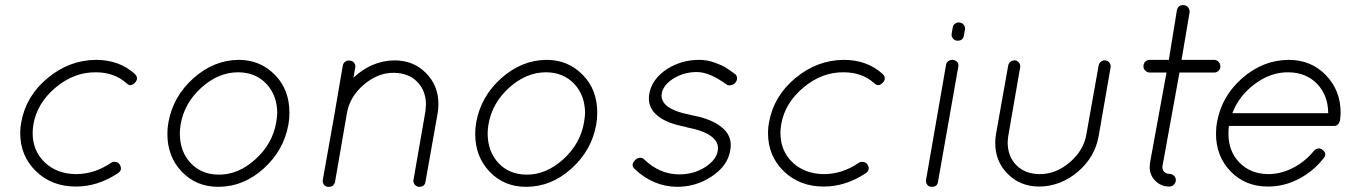

<svg xmlns="http://www.w3.org/2000/svg" viewBox="-20 -721 5264 741"><path d="M58 -208Q58 -230 62 -249Q80 -350 163.5 -419.5Q247 -489 350 -490Q440 -490 500 -436Q517 -419 501 -402Q484 -384 468 -400Q421 -442 350 -442Q266 -443 194.5 -383Q123 -323 109 -241Q106 -223 106 -208Q106 -139 152.5 -94.5Q199 -50 273 -49Q345 -49 409 -93Q417 -98 427 -96Q437 -94 442 -86Q454 -66 436 -53Q358 -1 273 -1Q180 -1 119 -60Q58 -119 58 -208Z M1097 -286Q1097 -261 1093 -240L1070 -245L1093 -240Q1075 -140 997 -70Q919 0 823 0H822Q737 0 681 -59Q626 -117 626 -204Q626 -228 630 -249Q648 -349 726.5 -419Q805 -489 901 -490Q986 -490 1043 -430Q1097 -374 1097 -286ZM1046 -249Q1050 -273 1050 -286Q1049 -354 1008 -397.5Q967 -441 901 -442H899Q823 -442 757 -382.5Q691 -323 677 -240Q674 -222 674 -204Q675 -135 716 -91.5Q757 -48 823 -47Q899 -46 965.5 -106Q1032 -166 1046 -249Z M1576 -28 1622 -292Q1624 -312 1624 -319Q1623 -372 1590 -405.5Q1557 -439 1501 -440Q1439 -441 1384.5 -394.5Q1330 -348 1319 -285L1273 -19Q1273 -18 1272.5 -17Q1272 -16 1272 -15L1271 -14V-13Q1270 -12 1270 -11L1269 -10L1268 -9Q1267 -8 1267 -7Q1266 -7 1266 -6L1264 -4Q1263 -4 1263 -3Q1261 -3 1260 -2Q1259 -2 1259 -1H1256Q1255 0 1254 0H1252H1250H1247H1245Q1235 -1 1229.5 -9.5Q1224 -18 1226 -28L1273 -292V-293L1303 -468Q1305 -478 1313 -483.5Q1321 -489 1331 -487Q1341 -486 1347 -478Q1353 -470 1351 -460L1344 -421Q1413 -486 1501 -488Q1577 -488 1624 -439Q1672 -391 1672 -319Q1672 -302 1669 -284L1622 -19Q1619 0 1598 0H1595Q1585 -2 1579.5 -10Q1574 -18 1576 -28Z M2285 -286Q2285 -261 2281 -240L2258 -245L2281 -240Q2263 -140 2185 -70Q2107 0 2011 0H2010Q1925 0 1869 -59Q1814 -117 1814 -204Q1814 -228 1818 -249Q1836 -349 1914.5 -419Q1993 -489 2089 -490Q2174 -490 2231 -430Q2285 -374 2285 -286ZM2234 -249Q2238 -273 2238 -286Q2237 -354 2196 -397.5Q2155 -441 2089 -442H2087Q2011 -442 1945 -382.5Q1879 -323 1865 -240Q1862 -222 1862 -204Q1863 -135 1904 -91.5Q1945 -48 2011 -47Q2087 -46 2153.5 -106Q2220 -166 2234 -249Z M2429 -69Q2413 -85 2431 -103Q2439 -111 2449 -112Q2459 -113 2466 -106Q2526 -48 2601 -48Q2659 -48 2703 -77Q2745 -105 2750 -139Q2756 -171 2726 -194Q2697 -217 2629 -230L2628 -231Q2557 -244 2522 -271Q2476 -305 2486 -360Q2496 -416 2555 -455Q2611 -490 2678 -490Q2708 -490 2736.5 -480Q2765 -470 2779.5 -461Q2794 -452 2817 -435Q2824 -430 2824.5 -420Q2825 -410 2818 -402Q2811 -394 2801 -392Q2791 -390 2784 -395Q2718 -443 2669 -443Q2618 -443 2576 -416Q2539 -391 2534 -360Q2529 -333 2555 -311Q2585 -289 2644 -278L2646 -277Q2720 -264 2760 -234Q2810 -198 2798 -139Q2788 -80 2725 -39Q2666 0 2593 0Q2501 -1 2429 -69Z M2944 -208Q2944 -230 2948 -249Q2966 -350 3049.5 -419.5Q3133 -489 3236 -490Q3326 -490 3386 -436Q3403 -419 3387 -402Q3370 -384 3354 -400Q3307 -442 3236 -442Q3152 -443 3080.5 -383Q3009 -323 2995 -241Q2992 -223 2992 -208Q2992 -139 3038.5 -94.5Q3085 -50 3159 -49Q3231 -49 3295 -93Q3303 -98 3313 -96Q3323 -94 3328 -86Q3340 -66 3322 -53Q3244 -1 3159 -1Q3066 -1 3005 -60Q2944 -119 2944 -208Z M3573 0Q3563 -1 3557.5 -9.5Q3552 -18 3554 -27L3631 -470Q3632 -480 3640.5 -485.5Q3649 -491 3659 -490Q3683 -484 3678 -461L3600 -19Q3597 0 3577 0ZM3700 -584Q3697 -564 3676 -564H3672Q3662 -566 3656.5 -574Q3651 -582 3653 -592L3657 -615Q3658 -624 3666.5 -630Q3675 -636 3684 -634Q3694 -633 3700 -624.5Q3706 -616 3704 -606Z M4247 -488Q4257 -486 4262.5 -478Q4268 -470 4266 -460L4220 -195Q4205 -113 4139 -57.5Q4073 -2 3991 -1Q3918 -1 3869 -50Q3821 -98 3821 -169Q3821 -186 3824 -204L3871 -468Q3873 -478 3881 -483.5Q3889 -489 3899 -488Q3908 -486 3913.5 -478Q3919 -470 3917 -460L3871 -195Q3869 -177 3869 -169Q3870 -116 3903 -83Q3936 -50 3991 -49Q4054 -48 4108.5 -94.5Q4163 -141 4173 -204L4220 -468Q4222 -478 4229.5 -483.5Q4237 -489 4247 -488Z M4666 -490Q4676 -490 4683 -482.5Q4690 -475 4690 -465Q4690 -455 4683 -448Q4676 -441 4666 -441H4532L4467 -83Q4466 -81 4466 -76Q4468 -51 4493 -50Q4503 -50 4510.5 -43Q4518 -36 4518 -26Q4518 -16 4510.5 -8.5Q4503 -1 4493 -1Q4461 -1 4439 -23Q4417 -45 4417 -76Q4417 -78 4417.5 -83Q4418 -88 4418 -91L4482 -441H4418Q4408 -441 4400.5 -448Q4393 -455 4393 -465Q4393 -476 4400 -483Q4407 -490 4418 -490H4491L4522 -681Q4527 -704 4551 -701Q4561 -699 4566.5 -691Q4572 -683 4571 -673L4540 -490Z M4673 -205Q4673 -229 4677 -250Q4695 -350 4774.5 -419.5Q4854 -489 4953 -490Q5040 -490 5097 -431Q5154 -372 5154 -286Q5154 -278 5152 -260Q5152 -259 5151.5 -257Q5151 -255 5151 -254Q5145 -235 5128 -235H4723Q4721 -225 4721 -205Q4721 -137 4763.5 -93.5Q4806 -50 4874 -49Q4924 -49 4971 -73.5Q5018 -98 5051 -139Q5058 -147 5067.5 -148Q5077 -149 5085 -142Q5103 -127 5088 -110Q5049 -60 4992.5 -30.5Q4936 -1 4874 -1H4873Q4786 -1 4729 -60Q4673 -118 4673 -205ZM4736 -284H5106V-286Q5105 -354 5063 -397.5Q5021 -441 4953 -442Q4885 -443 4823.5 -397.5Q4762 -352 4736 -284Z"/></svg>

Font: Quicksand
Style: Italic
Weight: 400
Italic angle: -12°
Designer: Andrew Paglinawan
Foundry: Andrew Paglinawan
Version: 1.002